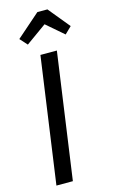

<svg xmlns="http://www.w3.org/2000/svg" viewBox="-137 -964 604 1015"><g transform="rotate(-15 165.0 -456.0)"><path d="M129 0H39L136 -689H226ZM50 -799 179 -912H234L330 -795L293 -759L199 -840L86 -759Z"/></g></svg>

Font: Fira Sans Compressed
Style: Italic
Weight: 400
Width: 1
Italic angle: -8°
Designer: bBox Type GmbH & Carrois Corporate GbR & Edenspiekermann AG
Foundry: bBox Type GmbH & Carrois Corporate GbR & Edenspiekermann AG
Version: Version 4.301